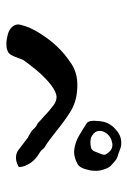

<svg xmlns="http://www.w3.org/2000/svg" viewBox="84 -626 410 619"><g transform="rotate(90 289.5 -317.0)"><path d="M531 -414Q531 -403 525.5 -385.5Q520 -368 510 -362Q485 -348 462 -351Q439 -354 418.5 -366Q398 -378 378 -391Q369 -397 370 -417Q371 -437 373 -445Q379 -470 402 -488Q422 -505 449 -502Q456 -501 462 -498.5Q468 -496 474 -494L477 -493Q491 -490 500 -482Q508 -475 514 -469.5Q520 -464 524 -454Q528 -444 530 -434.5Q532 -425 531 -414ZM479 -451Q465 -477 443 -473.5Q421 -470 410 -454Q402 -444 402.5 -431Q403 -418 417 -409Q422 -405 428 -404Q434 -403 440 -403Q449 -403 456.5 -405Q464 -407 468 -415Q470 -420 475.5 -433.5Q481 -447 479 -451ZM519 -175Q519 -172 516 -170Q509 -167 502.5 -165Q496 -163 489 -163Q475 -163 464.5 -170.5Q454 -178 443 -187Q440 -189 437 -191.5Q434 -194 431 -196Q425 -202 417 -205Q412 -208 407 -211Q402 -214 398 -218Q394 -223 389.5 -226.5Q385 -230 380 -232Q379 -233 378.5 -233Q378 -233 377 -234Q373 -238 367.5 -243Q362 -248 356 -253Q340 -269 320.5 -283.5Q301 -298 283 -292Q265 -286 244 -267.5Q223 -249 205 -227Q187 -205 175 -188Q171 -182 168 -171Q164 -160 158.5 -149Q153 -138 142 -135Q135 -132 122 -132Q109 -132 92 -136.5Q75 -141 66 -152Q56 -165 61 -180Q68 -209 88.5 -241Q109 -273 130 -295Q153 -320 187.5 -342.5Q222 -365 273 -360Q312 -357 343 -337Q374 -317 402 -294Q415 -284 428.5 -273.5Q442 -263 456 -255Q458 -254 458.5 -253Q459 -252 460 -251Q466 -243 475 -238Q494 -227 506 -209.5Q518 -192 519 -175Z"/></g></svg>

Font: Slackside One
Style: Regular
Weight: 400
Version: Version 1.000